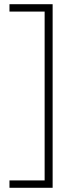

<svg xmlns="http://www.w3.org/2000/svg" viewBox="-20 -734 356 912"><path d="M25 123H192V-679H25V-714H230V158H25Z"/></svg>

Font: Noto Sans Gujarati ExtraLight
Style: Regular
Weight: 200
Designer: Jelle Bosma - Monotype Design Team, Universal Thirst
Foundry: Monotype Imaging Inc.
Version: Version 2.106; ttfautohint (v1.8.4.7-5d5b)